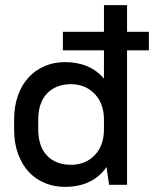

<svg xmlns="http://www.w3.org/2000/svg" viewBox="-20 -720 600 748"><path d="M225 -596H385V-700H475V-596H560V-524H475V0H405L395 -69Q341 8 232 8Q190 8 153.5 -7.5Q117 -23 91 -51.5Q65 -80 50 -121.5Q35 -163 35 -216V-254Q35 -306 50 -348Q65 -390 91.5 -418.5Q118 -447 154 -462.5Q190 -478 233 -478Q330 -478 385 -414V-524H225ZM257 -78Q313 -78 349 -115.5Q385 -153 385 -216V-260Q383 -320 347 -356Q311 -392 257 -392Q198 -392 163.5 -356Q129 -320 129 -254V-216Q129 -150 163 -114Q197 -78 257 -78Z"/></svg>

Font: PT Root UI Web Medium
Style: Regular
Weight: 500
Designer: Vitaly Kuzmin
Foundry: ParaType Ltd.
Version: Version 1.001W